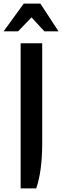

<svg xmlns="http://www.w3.org/2000/svg" viewBox="-53 -770 343 1060"><path d="M-33 -597 78 -750H170L270 -597H192L121 -674L47 -597ZM61 270V-531H180V4Q180 13 180 21Q180 174 147 270Z"/></svg>

Font: Exo
Style: DemiBold
Weight: 600
Designer: Natanael Gama
Version: Version 1.00